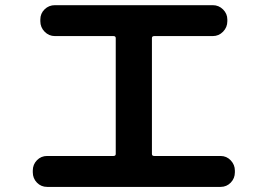

<svg xmlns="http://www.w3.org/2000/svg" viewBox="-20 -733 1040 746"><path d="M163.1 -6.8Q139.6 -6.8 123.5 -23.4Q107.4 -40 107.4 -63.5V-70.3Q107.4 -93.8 123.5 -110.4Q139.6 -127 163.1 -127H420.9Q429.7 -127 429.7 -134.8V-585Q429.7 -592.8 420.9 -592.8H193.4Q169.9 -592.8 153.3 -609.9Q136.7 -627 136.7 -650.4V-657.2Q136.7 -680.7 153.3 -696.8Q169.9 -712.9 193.4 -712.9H806.6Q830.1 -712.9 846.7 -696.3Q863.3 -679.7 863.3 -657.2V-650.4Q863.3 -627 846.7 -609.9Q830.1 -592.8 806.6 -592.8H579.1Q570.3 -592.8 570.3 -585V-134.8Q570.3 -127 579.1 -127H836.9Q860.4 -127 876.5 -109.9Q892.6 -92.8 892.6 -70.3V-63.5Q892.6 -40 876.5 -23.4Q860.4 -6.8 836.9 -6.8Z"/></svg>

Font: Rounded Mgen+ 1m bold
Style: Bold
Weight: 700
Designer: [Source Han Sans]
Ryoko NISHIZUKA  (kana & ideographs); Paul D. Hunt (Latin, Greek & Cyrillic); Wenlong ZHANG  (bopomofo
Version: Version 1.059.20150602